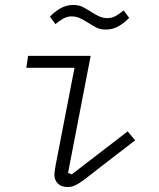

<svg xmlns="http://www.w3.org/2000/svg" viewBox="-20 -741 640 773"><path d="M253 12Q227 12 213 -2Q199 -16 199 -38Q199 -45 200.5 -53.5Q202 -62 204 -76L280 -468H86L93 -516H345L254 -45L269 -39L494 -212L524 -176L376 -62Q350 -42 332.5 -28Q315 -14 301 -5Q287 4 276 8Q265 12 253 12ZM406 -622Q383 -622 367 -630.5Q351 -639 332 -651Q314 -663 299 -669Q284 -675 268 -675Q251 -675 235.5 -666.5Q220 -658 203 -644L181 -674Q200 -694 223.5 -707.5Q247 -721 275 -721Q298 -721 314 -712.5Q330 -704 349 -692Q367 -680 382 -674Q397 -668 413 -668Q430 -668 445.5 -676.5Q461 -685 478 -699L500 -669Q481 -649 457.5 -635.5Q434 -622 406 -622Z"/></svg>

Font: IBM Plex Mono Light
Style: Italic
Weight: 300
Italic angle: -9°
Monospace: yes
Designer: Mike Abbink, Paul van der Laan, Pieter van Rosmalen
Foundry: Bold Monday
Version: Version 2.3